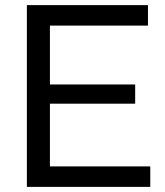

<svg xmlns="http://www.w3.org/2000/svg" viewBox="-20 -730 645 750"><path d="M567 -80V0H85V-710H558V-630H175V-400H508V-325H175V-80Z"/></svg>

Font: PTCRaleway Medium
Style: Regular
Weight: 500
Designer: Matt McInerney, Pablo Impallari, Rodrigo Fuenzalida
Foundry: Matt McInerney, Pablo Impallari, Rodrigo Fuenzalida
Version: Version 3.000g; ttfautohint (v1.5) -l 8 -r 28 -G 28 -x 14 -D